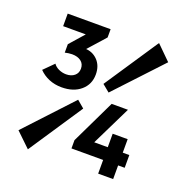

<svg xmlns="http://www.w3.org/2000/svg" viewBox="-130 -830 929 963"><g transform="rotate(20 335.0 -349.0)"><path d="M273 -306 312 -273 121 14 44 -60ZM404 -392 365 -424 557 -712 633 -637ZM173 -336Q136 -336 105 -349Q74 -362 52 -385L104 -437Q114 -422 133 -413.5Q152 -405 172 -405Q199 -405 216 -419Q233 -433 233 -457Q233 -482 215 -496Q197 -510 167 -510Q158 -510 147.5 -508.5Q137 -507 129 -505L165 -549Q186 -555 197 -557Q208 -559 215 -559Q257 -559 285 -530.5Q313 -502 313 -455Q313 -402 274.5 -369Q236 -336 173 -336ZM129 -505V-550L218 -651L305 -650L215 -549ZM76 -627V-694H305V-650L244 -627ZM325 -109 438 -344H525L410 -109ZM325 -65V-109L348 -133H609V-65ZM494 8V-205H574V8Z"/></g></svg>

Font: Outfit Thin
Style: Regular
Weight: 400
Version: Version 1.100;gftools[0.9.27]